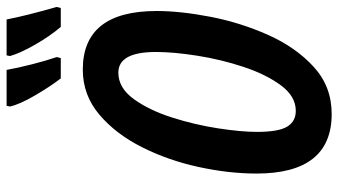

<svg xmlns="http://www.w3.org/2000/svg" viewBox="-236 -754 1000 567"><g transform="rotate(-90 263.5 -470.0)"><path d="M376 -790 379 -802Q368 -834 357.5 -875.5Q347 -917 341 -950H235L233 -940Q239 -912 265.5 -866.5Q292 -821 316 -790ZM524 -790 527 -802Q501 -893 490 -950H384L382 -940Q390 -911 415 -867Q440 -823 468 -790ZM515 -507Q515 -725 342 -725Q267 -725 209.5 -676.5Q152 -628 113 -550.5Q74 -473 54.5 -383.5Q35 -294 35 -212Q35 10 211 10Q292 10 350 -43Q408 -96 444.5 -178Q481 -260 498 -348.5Q515 -437 515 -507ZM158 -211Q158 -257 168.5 -325.5Q179 -394 200.5 -461.5Q222 -529 255 -574.5Q288 -620 333 -620Q394 -620 394 -509Q394 -457 383 -387Q372 -317 350 -250.5Q328 -184 295.5 -140Q263 -96 220 -96Q189 -96 173.5 -121.5Q158 -147 158 -211Z"/></g></svg>

Font: Noto Sans Display Condensed
Style: Bold Italic
Weight: 700
Width: 3
Designer: Monotype Design team
Foundry: Monotype Imaging Inc.
Version: 1.000